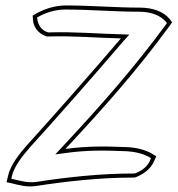

<svg xmlns="http://www.w3.org/2000/svg" viewBox="-20 -646 652 705"><path d="M100 -589 101 -573C103 -546 121 -523 147 -514L151 -512H156C251 -515 332 -507 424 -505C312 -374 163 -205 79 -113C52 -82 18 -41 9 2L4 23L23 27C51 34 79 42 112 37C223 20 344 6 470 6H475C505 -5 533 -24 546 -55L554 -72L539 -81C515 -96 480 -105 440 -106C364 -109 300 -110 220 -99C362 -251 486 -391 602 -550L612 -564L603 -576C581 -603 542 -618 493 -618C403 -618 315 -626 221 -626C182 -626 144 -613 116 -598ZM116 -582 122 -585C147 -599 183 -611 219 -611C312 -611 399 -603 490 -603C536 -603 570 -589 590 -565L593 -561L590 -557C474 -399 352 -260 210 -108L183 -79L220 -84C299 -95 361 -94 437 -91C475 -90 508 -81 530 -68L534 -65L532 -59C522 -34 501 -19 475 -9H473C346 -9 224 5 113 22C84 26 58 19 29 12L22 11L23 3C31 -34 62 -73 89 -104C173 -196 323 -366 435 -497L455 -519L427 -520C336 -522 255 -530 159 -527H157L154 -528C132 -535 119 -555 117 -577Z"/></svg>

Font: Snowfall
Style: BlkOlObl
Weight: 900
Designer: Jasper
Foundry: Cannot Into Space Fonts
Version: Version 0.9